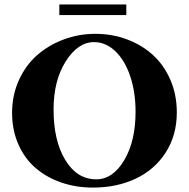

<svg xmlns="http://www.w3.org/2000/svg" viewBox="-20 -828 848 861"><path d="M246.1 -760.3V-808.1H546.4V-760.3ZM396.5 13.2Q320.3 13.2 254.2 -9.8Q188 -32.7 139.2 -75Q90.3 -117.2 62.3 -180.9Q34.2 -244.6 34.2 -322.3Q34.2 -401.4 64.7 -468.5Q95.2 -535.6 146.7 -580.8Q198.2 -626 265.9 -651.1Q333.5 -676.3 407.2 -676.3Q483.4 -676.3 550.8 -650.9Q618.2 -625.5 667.2 -580.1Q716.3 -534.7 744.6 -468.5Q772.9 -402.3 772.9 -324.2Q772.9 -221.2 722.9 -143.8Q672.9 -66.4 588.1 -26.6Q503.4 13.2 396.5 13.2ZM411.6 -23.9Q485.8 -23.9 536.9 -109.4Q587.9 -194.8 587.9 -327.1Q587.9 -417 563 -488.8Q538.1 -560.5 495.6 -599.9Q453.1 -639.2 401.9 -639.2Q329.6 -639.2 274.9 -553Q220.2 -466.8 220.2 -336.4Q220.2 -197.3 272.7 -110.6Q325.2 -23.9 411.6 -23.9Z"/></svg>

Font: Elstob 10pt
Style: Bold
Weight: 700
Designer: Peter S. Baker
Version: Version 1.015